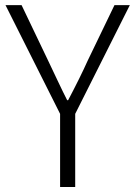

<svg xmlns="http://www.w3.org/2000/svg" viewBox="-20 -749 542 769"><path d="M220.7 0V-293L2 -728.5H66.4L172.9 -505.9Q184.6 -481.4 209.5 -428.7Q234.4 -376 249 -347.7H252.9Q302.7 -442.4 331.1 -505.9L438.5 -728.5H500L281.2 -293V0Z"/></svg>

Font: Bpmf Zihi Sans Light
Style: Light
Weight: 300
Foundry: But Ko
Version: Version 1.320